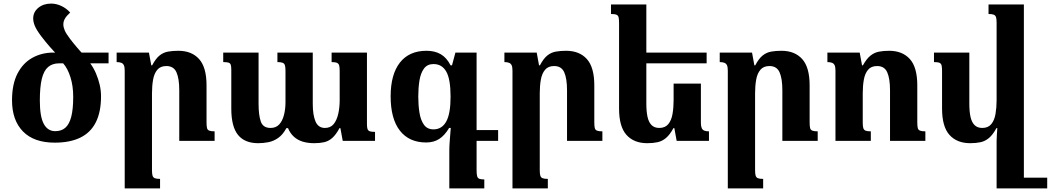

<svg xmlns="http://www.w3.org/2000/svg" viewBox="-20 -785 5856 1070"><path d="M285 10Q169 10 108 -52.5Q47 -115 47 -226Q47 -316 77.5 -375Q108 -434 160.5 -463Q213 -492 278 -492H585V-432H483Q502 -406 515 -375.5Q528 -345 535.5 -313Q543 -281 543 -248Q543 -161 514 -103.5Q485 -46 427.5 -18Q370 10 285 10ZM288 -54Q322 -54 344 -73Q366 -92 377 -134Q388 -176 388 -246Q388 -306 372.5 -355Q357 -404 332 -432H309Q272 -432 248 -411.5Q224 -391 213 -345.5Q202 -300 202 -225Q202 -135 224 -94.5Q246 -54 288 -54ZM297 -482Q280 -499 257.5 -524.5Q235 -550 209 -584Q183 -619 174 -641Q165 -663 165 -682Q165 -718 193.5 -741.5Q222 -765 265 -765Q294 -765 322.5 -751.5Q351 -738 371 -715Q351 -697 342 -681.5Q333 -666 333 -649Q333 -634 340.5 -616Q348 -598 370 -569Q389 -544 410 -519.5Q431 -495 444 -482Z M1176 -53V0H979V-282Q979 -347 963.5 -382Q948 -417 907 -417Q874 -417 856.5 -396Q839 -375 833 -340.5Q827 -306 827 -265V163Q827 183 830 193.5Q833 204 842.5 208Q852 212 872 212V265H675V-391Q675 -411 670.5 -421Q666 -431 656 -435Q646 -439 630 -439V-492H810L823 -421H828Q848 -459 869.5 -476Q891 -493 917 -497.5Q943 -502 974 -502Q1048 -502 1089.5 -456Q1131 -410 1131 -309V-104Q1131 -83 1133.5 -72Q1136 -61 1146 -57Q1156 -53 1176 -53Z M1828 -492H2025V-92Q2025 -76 2028 -66.5Q2031 -57 2040.5 -53.5Q2050 -50 2070 -50V0H1890L1877 -71H1872Q1852 -34 1831.5 -16Q1811 2 1786.5 7.5Q1762 13 1731 13Q1696 13 1667.5 4.5Q1639 -4 1618 -23Q1597 -42 1585 -71H1576Q1556 -34 1530 -16Q1504 2 1475.5 7.5Q1447 13 1419 13Q1344 13 1306.5 -33Q1269 -79 1269 -180V-396Q1269 -415 1266 -424Q1263 -433 1253.5 -436Q1244 -439 1224 -439V-492H1421V-207Q1421 -143 1433.5 -107.5Q1446 -72 1488 -72Q1518 -72 1536 -91.5Q1554 -111 1562.5 -144Q1571 -177 1571 -215V-389Q1571 -410 1568 -420.5Q1565 -431 1555.5 -435Q1546 -439 1526 -439V-492H1723V-207Q1723 -143 1738.5 -107.5Q1754 -72 1791 -72Q1822 -72 1839.5 -93.5Q1857 -115 1865 -150.5Q1873 -186 1873 -227V-389Q1873 -408 1870.5 -419Q1868 -430 1858.5 -434.5Q1849 -439 1828 -439Z M2518 -492H2636V163Q2636 185 2639 196.5Q2642 208 2651.5 211.5Q2661 215 2679 215V265H2484V55Q2484 33 2486 5Q2488 -23 2492 -72H2483Q2458 -30 2427.5 -10.5Q2397 9 2355 9Q2260 9 2208.5 -57Q2157 -123 2157 -248Q2157 -370 2208.5 -436Q2260 -502 2357 -502Q2403 -502 2436 -483Q2469 -464 2491 -421H2499ZM2396 -64Q2419 -64 2437 -75Q2455 -86 2467 -108Q2479 -130 2485 -164.5Q2491 -199 2491 -246Q2491 -344 2467 -386Q2443 -428 2396 -428Q2361 -428 2342.5 -402.5Q2324 -377 2317.5 -335.5Q2311 -294 2311 -247Q2311 -200 2317.5 -158Q2324 -116 2342.5 -90Q2361 -64 2396 -64ZM2596 0V-60H2756V0Z M3337 -53V0H3140V-282Q3140 -347 3124.5 -382Q3109 -417 3068 -417Q3035 -417 3017.5 -396Q3000 -375 2994 -340.5Q2988 -306 2988 -265V163Q2988 183 2991 193.5Q2994 204 3003.5 208Q3013 212 3033 212V265H2836V-391Q2836 -411 2831.5 -421Q2827 -431 2817 -435Q2807 -439 2791 -439V-492H2971L2984 -421H2989Q3009 -459 3030.5 -476Q3052 -493 3078 -497.5Q3104 -502 3135 -502Q3209 -502 3250.5 -456Q3292 -410 3292 -309V-104Q3292 -83 3294.5 -72Q3297 -61 3307 -57Q3317 -53 3337 -53Z M3886 -319V-101Q3886 -82 3890.5 -71.5Q3895 -61 3905 -57Q3915 -53 3931 -53V0H3751L3738 -71H3733Q3713 -34 3691.5 -16Q3670 2 3644.5 7.5Q3619 13 3587 13Q3513 13 3471.5 -33Q3430 -79 3430 -180V-656Q3430 -677 3427.5 -688Q3425 -699 3415.5 -703Q3406 -707 3385 -707V-760H3582V-207Q3582 -164 3588.5 -134Q3595 -104 3611 -88Q3627 -72 3654 -72Q3687 -72 3704.5 -93.5Q3722 -115 3728 -150.5Q3734 -186 3734 -227V-319ZM3558 -432V-492H3918V-432Z M4537 -53V0H4340V-282Q4340 -347 4324.5 -382Q4309 -417 4268 -417Q4235 -417 4217.5 -396Q4200 -375 4194 -340.5Q4188 -306 4188 -265V163Q4188 183 4191 193.5Q4194 204 4203.5 208Q4213 212 4233 212V265H4036V-391Q4036 -411 4031.5 -421Q4027 -431 4017 -435Q4007 -439 3991 -439V-492H4171L4184 -421H4189Q4209 -459 4230.5 -476Q4252 -493 4278 -497.5Q4304 -502 4335 -502Q4409 -502 4450.5 -456Q4492 -410 4492 -309V-104Q4492 -83 4494.5 -72Q4497 -61 4507 -57Q4517 -53 4537 -53Z M5137 -53V0H4940V-282Q4940 -347 4924.5 -382Q4909 -417 4868 -417Q4835 -417 4817.5 -396Q4800 -375 4794 -340.5Q4788 -306 4788 -265V-102Q4788 -82 4791 -71.5Q4794 -61 4803.5 -57Q4813 -53 4833 -53V0H4636V-391Q4636 -411 4631.5 -421Q4627 -431 4617 -435Q4607 -439 4591 -439V-492H4771L4784 -421H4789Q4809 -457 4830.5 -474.5Q4852 -492 4878 -497Q4904 -502 4935 -502Q5009 -502 5050.5 -456Q5092 -410 5092 -309V-104Q5092 -83 5094.5 -72Q5097 -61 5107 -57Q5117 -53 5137 -53Z M5387 13Q5313 13 5271.5 -33Q5230 -79 5230 -180V-388Q5230 -409 5227.5 -420Q5225 -431 5215.5 -435Q5206 -439 5185 -439V-492H5382V-207Q5382 -164 5388.5 -134Q5395 -104 5411 -88Q5427 -72 5454 -72Q5487 -72 5504.5 -93.5Q5522 -115 5528 -150.5Q5534 -186 5534 -227V-658Q5534 -678 5531 -688.5Q5528 -699 5518.5 -703Q5509 -707 5489 -707V-760H5686V265H5534V0Q5534 -18 5535.5 -35.5Q5537 -53 5538 -71H5533Q5513 -34 5491.5 -16Q5470 2 5444.5 7.5Q5419 13 5387 13ZM5666 265V205H5816V265Z"/></svg>

Font: Noto Serif Armenian
Style: Bold
Weight: 700
Version: Version 2.007